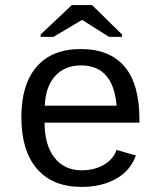

<svg xmlns="http://www.w3.org/2000/svg" viewBox="-20 -733 640 763"><path d="M157.2 -245.6Q157.2 -156.7 196.5 -106.4Q235.8 -56.2 304.2 -56.2Q354.5 -56.2 392.3 -77.9Q430.2 -99.6 442.9 -137.2L520 -115.2Q498.5 -54.7 441.2 -22.5Q383.8 9.8 304.2 9.8Q189 9.8 127 -62Q64.9 -133.8 64.9 -267.6Q64.9 -397.9 125.7 -468Q186.5 -538.1 301.3 -538.1Q416 -538.1 475.1 -468.3Q534.2 -398.4 534.2 -257.3V-245.6ZM302.2 -473.1Q236.8 -473.1 198.7 -430.4Q160.6 -387.7 158.2 -313H443.4Q429.7 -473.1 302.2 -473.1ZM464.8 -596.2V-586.4H413.6L306.6 -653.8H305.7L192.4 -586.4H141.6V-596.2L265.6 -712.9H345.7Z"/></svg>

Font: Liberation Mono
Style: Regular
Weight: 400
Monospace: yes
Designer: Steve Matteson
Foundry: Ascender Corporation
Version: Version 2.1.5